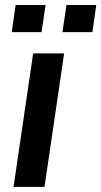

<svg xmlns="http://www.w3.org/2000/svg" viewBox="-20 -724 393 744"><path d="M32.5 0 108.5 -517H228.5L152.5 0ZM222 -599.5 237.5 -704.5H353L338 -599.5ZM25.5 -599.5 40.5 -704.5H156.5L141 -599.5Z"/></svg>

Font: Public Sans SemiBold
Style: Italic
Weight: 600
Italic angle: -8°
Designer: The Public Sans project authors (U.S. Web Design System). Libre Franklin designed by Pablo Impallari and Rodrigo Fuenzal
Version: Version 1.007; ttfautohint (v1.8.1) -l 8 -r 50 -G 200 -x 14 